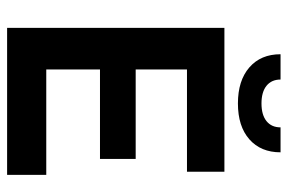

<svg xmlns="http://www.w3.org/2000/svg" viewBox="-158 -672 829 554"><g transform="rotate(90 257.0 -394.5)"><path d="M484 -113V0H60V-627H475V-519H180V-371H438V-268H180V-113ZM347 -789H419Q419 -732 381.5 -699Q344 -666 278 -666Q212 -666 174 -699Q136 -732 136 -789H209Q209 -763 227 -748.5Q245 -734 278 -734Q311 -734 329 -748.5Q347 -763 347 -789Z"/></g></svg>

Font: Blinker SemiBold
Style: Regular
Weight: 600
Designer: Juergen Huber
Foundry: supertype
Version: Version 1.015;PS 1.15;hotconv 1.0.88;makeotf.lib2.5.647800